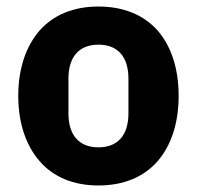

<svg xmlns="http://www.w3.org/2000/svg" viewBox="-20 -557 604 589"><path d="M282 12C205 12 144 -14 102 -62C60 -110 36 -179 36 -263C36 -347 60 -416 102 -464C144 -511 205 -537 282 -537C359 -537 421 -511 463 -464C505 -416 528 -347 528 -263C528 -179 505 -110 463 -62C421 -14 359 12 282 12ZM282 -105C341 -105 374 -142 374 -209V-316C374 -383 341 -420 282 -420C223 -420 190 -383 190 -316V-209C190 -142 223 -105 282 -105Z"/></svg>

Font: Plexus Sans Bold
Style: Regular
Weight: 700
Version: Version 2.001;PS 002.001;hotconv 1.0.70;makeotf.lib2.5.58329